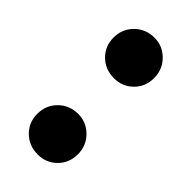

<svg xmlns="http://www.w3.org/2000/svg" viewBox="-163 -513 552 552"><g transform="rotate(45 112.5 -237.5)"><path d="M114 -310Q148 -310 171.5 -333.5Q195 -357 195 -392Q195 -427 171 -451Q147 -475 114 -475Q78 -475 54 -451Q30 -427 30 -392Q30 -357 54 -333.5Q78 -310 114 -310ZM114 0Q148 0 171.5 -23.5Q195 -47 195 -82Q195 -117 171 -141Q147 -165 114 -165Q78 -165 54 -141Q30 -117 30 -82Q30 -47 54 -23.5Q78 0 114 0Z"/></g></svg>

Font: Catamaran Thin ExtraBold
Style: Regular
Weight: 800
Version: Version 2.000